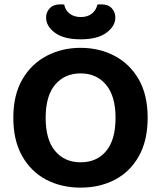

<svg xmlns="http://www.w3.org/2000/svg" viewBox="-20 -843 738 879"><path d="M656 -304Q656 -200 616 -128.5Q576 -57 506.5 -20.5Q437 16 349 16Q261 16 191.5 -20.5Q122 -57 81.5 -128.5Q41 -200 41 -304Q41 -408 82 -479Q123 -550 193 -587Q263 -624 349 -624Q435 -624 505 -587Q575 -550 615.5 -479Q656 -408 656 -304ZM509 -304Q509 -403 465.5 -455Q422 -507 349 -507Q276 -507 232.5 -455.5Q189 -404 189 -304Q189 -203 232.5 -151.5Q276 -100 349 -100Q423 -100 466 -151.5Q509 -203 509 -304ZM350 -765Q381 -765 400.5 -780.5Q420 -796 426 -822Q430 -823 434.5 -823Q439 -823 443 -823Q476 -823 492 -805Q508 -787 508 -763Q508 -723 467 -693Q426 -663 350 -663Q272 -663 231.5 -693Q191 -723 191 -763Q191 -787 207.5 -805Q224 -823 256 -823Q261 -823 265 -823Q269 -823 274 -822Q279 -796 299 -780.5Q319 -765 350 -765Z"/></svg>

Font: BalooTamma2Bold
Style: Bold
Weight: 700
Designer: Divya Kowshik, Shuchita Grover and Ek Type
Foundry: Ek Type
Version: Version 1.700